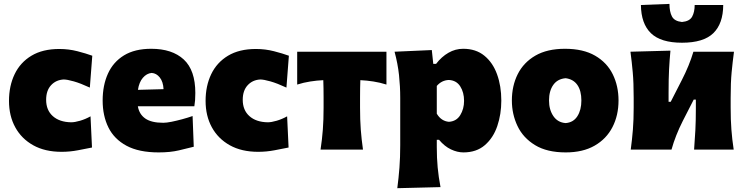

<svg xmlns="http://www.w3.org/2000/svg" viewBox="-20 -765 3808 982"><path d="M295 11.5Q210 11.5 150 -22Q90 -55.5 58 -114Q26 -172.5 26 -249Q26 -325.5 54.8 -385.5Q83.5 -445.5 140.8 -480Q198 -514.5 283.5 -514.5Q331.5 -514.5 376 -503Q420.5 -491.5 452 -480L439.5 -317Q392 -339 357.5 -348.8Q323 -358.5 306 -358.5Q266.5 -356.5 241.2 -329.2Q216 -302 216 -254.5Q216 -201.5 250.2 -171Q284.5 -140.5 344 -139.5Q362.5 -139.5 389.8 -147.5Q417 -155.5 443 -170L450.5 -10.5Q420.5 -4.5 379 3.5Q337.5 11.5 295 11.5Z M791.5 14.5Q690.5 14.5 627.2 -19.5Q564 -53.5 534.5 -113.2Q505 -173 505 -251Q505 -328.5 532 -388.2Q559 -448 614.2 -481.8Q669.5 -515.5 753.5 -515.5Q860.5 -515.5 919.8 -460.8Q979 -406 979 -289.5Q979 -268.5 977.8 -252.8Q976.5 -237 974 -221.5H685Q692 -180.5 723.2 -158.8Q754.5 -137 815 -137Q831.5 -137 857.5 -142.2Q883.5 -147.5 912 -155.2Q940.5 -163 965 -171.5L971 -14.5Q939 -6.5 895.2 4Q851.5 14.5 791.5 14.5ZM755.5 -392Q730 -389.5 710.8 -367.2Q691.5 -345 685.5 -305.5L816.5 -309Q814.5 -347 797.2 -368.8Q780 -390.5 755.5 -392Z M1300.5 11.5Q1215.5 11.5 1155.5 -22Q1095.5 -55.5 1063.5 -114Q1031.5 -172.5 1031.5 -249Q1031.5 -325.5 1060.2 -385.5Q1089 -445.5 1146.2 -480Q1203.5 -514.5 1289 -514.5Q1337 -514.5 1381.5 -503Q1426 -491.5 1457.5 -480L1445 -317Q1397.5 -339 1363 -348.8Q1328.5 -358.5 1311.5 -358.5Q1272 -356.5 1246.8 -329.2Q1221.5 -302 1221.5 -254.5Q1221.5 -201.5 1255.8 -171Q1290 -140.5 1349.5 -139.5Q1368 -139.5 1395.2 -147.5Q1422.5 -155.5 1448.5 -170L1456 -10.5Q1426 -4.5 1384.5 3.5Q1343 11.5 1300.5 11.5Z M1619.5 0Q1627.5 -52.5 1631.2 -102.2Q1635 -152 1635 -214.5V-264.5Q1635 -317.5 1633.5 -355Q1600.5 -353.5 1566.8 -348.2Q1533 -343 1500 -332.5V-500.5H1956.5V-332.5Q1923.5 -343 1889.8 -348.2Q1856 -353.5 1823 -355Q1821.5 -317.5 1821.5 -264.5V-214.5Q1821.5 -152 1825.2 -102.2Q1829 -52.5 1836.5 0Z M2012 197.5Q2019 144.5 2023 92.2Q2027 40 2027 -22.5V-264.5Q2027 -322.5 2020.8 -381Q2014.5 -439.5 1998 -500.5L2188.5 -509L2196 -438.5H2210.5Q2238.5 -475 2273.8 -495.2Q2309 -515.5 2349 -515.5Q2414 -515.5 2457.2 -480.2Q2500.5 -445 2522.2 -385Q2544 -325 2544 -250.5Q2544 -181 2523.5 -120.5Q2503 -60 2460 -22.8Q2417 14.5 2350 14.5Q2319 14.5 2286.2 -1Q2253.5 -16.5 2225.5 -50H2214V-12Q2214 43 2218.5 91.2Q2223 139.5 2233 192ZM2276 -142Q2314.5 -144.5 2334 -176.2Q2353.5 -208 2353.5 -249Q2353.5 -292.5 2334 -323.2Q2314.5 -354 2275.5 -356Q2239 -354.5 2214 -325.5V-183.5Q2236.5 -145.5 2276 -142Z M2873.5 14.5Q2777.5 14.5 2716.5 -22.8Q2655.5 -60 2626.8 -120.5Q2598 -181 2598 -251Q2598 -326 2628 -385.8Q2658 -445.5 2718.2 -480.5Q2778.5 -515.5 2869.5 -515.5Q2963 -515.5 3023.8 -480.2Q3084.5 -445 3114 -385Q3143.5 -325 3143.5 -251Q3143.5 -175 3112.5 -114.8Q3081.5 -54.5 3021.2 -20Q2961 14.5 2873.5 14.5ZM2873 -135.5Q2912.5 -138.5 2933 -170.5Q2953.5 -202.5 2953.5 -251Q2953.5 -301 2933 -330.5Q2912.5 -360 2873 -365Q2831.5 -361.5 2809.8 -330.8Q2788 -300 2788 -251Q2788 -204 2810.2 -171.2Q2832.5 -138.5 2873 -135.5Z M3206 0Q3213 -52.5 3217 -102.2Q3221 -152 3221 -214.5V-264.5Q3221 -343 3216.2 -395.5Q3211.5 -448 3204.5 -500.5L3409 -506Q3404.5 -458 3402 -410.2Q3399.5 -362.5 3399.5 -291.5V-244.5H3410.5L3467.5 -356Q3486 -392 3501 -428.5Q3516 -465 3526.5 -500.5H3734Q3727 -448 3722 -395.5Q3717 -343 3717 -264.5V-214.5Q3717 -152 3720.8 -102.2Q3724.5 -52.5 3732.5 0H3530Q3534 -51 3536.5 -99Q3539 -147 3539 -208V-255.5H3528L3472 -146Q3453.5 -109.5 3439 -72.8Q3424.5 -36 3414.5 0ZM3468 -546.5Q3359.5 -546.5 3309.2 -595.2Q3259 -644 3258 -739.5L3404 -745Q3404 -705 3416.8 -680.8Q3429.5 -656.5 3468 -652.5Q3507 -656 3520 -679.8Q3533 -703.5 3533 -739.5H3679Q3678.5 -644 3628.2 -595.2Q3578 -546.5 3468 -546.5Z"/></svg>

Font: Commissioner Flair ExtraBold
Style: Regular
Weight: 800
Designer: Kostas Bartsokas
Foundry: Kostas Bartsokas
Version: Version 1.000; ttfautohint (v1.8.3)